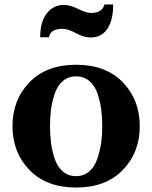

<svg xmlns="http://www.w3.org/2000/svg" viewBox="-20 -830 682 860"><path d="M112 -461.5Q188 -540 321 -540Q454 -540 530 -461.5Q606 -383 606 -265Q606 -147 530 -68.5Q454 10 321 10Q188 10 112 -68.5Q36 -147 36 -265Q36 -383 112 -461.5ZM321 -41Q355 -41 379.5 -62Q404 -83 416 -119Q428 -155 433 -190Q438 -225 438 -265Q438 -305 433.5 -339.5Q429 -374 417 -410Q405 -446 380.5 -467Q356 -488 321 -488Q286 -488 261.5 -467Q237 -446 225 -410Q213 -374 208.5 -339.5Q204 -305 204 -265Q204 -225 208.5 -190Q213 -155 225 -119Q237 -83 261.5 -62Q286 -41 321 -41ZM199 -663H160Q160 -732 189.5 -770Q219 -808 267 -808Q294 -808 330 -790Q366 -772 388 -772Q438 -772 448 -810H487Q487 -740 461 -701Q435 -662 385 -662Q356 -662 320 -681.5Q284 -701 260 -701Q206 -701 199 -663Z"/></svg>

Font: Libre Caslon Text
Style: Bold
Weight: 700
Designer: Pablo Impallari, Rodrigo Fuenzalida
Foundry: Pablo Impallari, Rodrigo Fuenzalida
Version: Version 1.002